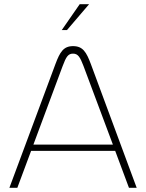

<svg xmlns="http://www.w3.org/2000/svg" viewBox="-20 -900 700 920"><path d="M246 -594 25 0H63L129 -177H532L598 0H635L415 -594C394 -650 377 -679 330 -679C284 -679 267 -650 246 -594ZM140 -207 280 -583C297 -629 307 -643 330 -643C354 -643 364 -626 380 -584L521 -207ZM276 -756H301L407 -880H362Z"/></svg>

Font: LT Wave Alt Thin
Style: Regular
Weight: 100
Designer: Daniel Lyons
Version: Version 2.5 (Glyphs App)